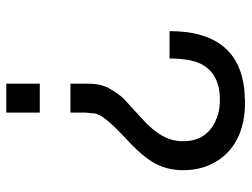

<svg xmlns="http://www.w3.org/2000/svg" viewBox="-112 -668 781 596"><g transform="rotate(90 278.0 -370.5)"><path d="M330.1 -199.2H240.2V-253.9Q240.2 -292 253.9 -317.9L268.1 -340.8L277.8 -354L280.8 -357.9Q283.2 -360.8 286.1 -363.8L344.2 -417Q386.2 -454.1 403.8 -487.8Q418.9 -516.1 418.9 -548.8Q418.9 -619.1 357.9 -648.9H356.9Q328.1 -663.1 291 -663.1Q209 -663.1 179.2 -605Q162.1 -570.8 162.1 -506.8H77.1Q77.1 -717.8 256.8 -738.8L295.9 -741.2Q421.9 -741.2 478 -658.2L479 -657.2V-655.8Q508.8 -610.8 508.8 -548.8Q508.8 -502 488.8 -463.9Q467.8 -422.9 409.2 -370.1Q348.1 -313 336.9 -287.1L333 -276.9L330.1 -247.1V-246.1ZM330.1 -104V0H240.2V-104Z"/></g></svg>

Font: SolaimanLipi
Style: Normal
Weight: 400
Designer: Solaiman Karim
Foundry: Al Mamun Sumon
Version: Version 2.000